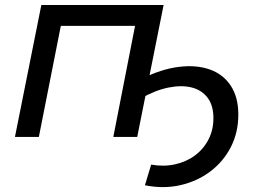

<svg xmlns="http://www.w3.org/2000/svg" viewBox="-20 -550 1039 771"><path d="M562 194 587 111Q637 120 682.5 110Q728 100 762.5 74.5Q797 49 817 10.5Q837 -28 837 -76Q837 -126 814 -157Q791 -188 750.5 -198.5Q710 -209 657 -198.5Q604 -188 544 -154L548 -233Q628 -273 698.5 -281.5Q769 -290 822.5 -271Q876 -252 906.5 -206Q937 -160 937 -90Q937 -18 907 40.5Q877 99 824.5 138.5Q772 178 704.5 193.5Q637 209 562 194ZM40 0 146 -530H637L531 0H435L527 -470L545 -446H200L229 -470L136 0Z"/></svg>

Font: MOST Montserrat Medium
Style: Italic
Weight: 500
Italic angle: -11.3°
Designer: Julieta Ulanovsky
Foundry: Julieta Ulanovsky
Version: Version 8.000;March 11, 2024;FontCreator 15.0.0.2926 64-bit